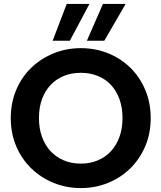

<svg xmlns="http://www.w3.org/2000/svg" viewBox="-20 -954 825 981"><path d="M750 -351Q750 -272 722 -206.5Q694 -141 645.5 -93.5Q597 -46 532 -19.5Q467 7 393 7Q319 7 254 -19.5Q189 -46 140 -93.5Q91 -141 63 -206.5Q35 -272 35 -351Q35 -429 63 -495Q91 -561 140 -608Q189 -655 254 -681.5Q319 -708 393 -708Q468 -708 533 -681.5Q598 -655 646 -608Q694 -561 722 -495Q750 -429 750 -351ZM179 -351Q179 -298 194.5 -255Q210 -212 238.5 -181.5Q267 -151 306 -134.5Q345 -118 393 -118Q440 -118 479.5 -134.5Q519 -151 547 -181.5Q575 -212 590.5 -255Q606 -298 606 -351Q606 -404 590.5 -447Q575 -490 547 -520Q519 -550 479.5 -566Q440 -582 393 -582Q345 -582 306 -566Q267 -550 238.5 -520Q210 -490 194.5 -447Q179 -404 179 -351ZM437 -934 337 -746H249L321 -934ZM622 -934 513 -746H424L506 -934Z"/></svg>

Font: SVN-Poppins SemiBold
Style: Regular
Weight: 600
Designer: Ninad Kale (Devanagari), Jonny Pinhorn (Latin)
Foundry: Indian Type Foundry
Version: Version 3.002 2017